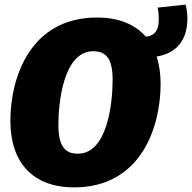

<svg xmlns="http://www.w3.org/2000/svg" viewBox="-20 -792 832 832"><path d="M792 -712C792 -740 788 -758 784 -772L663 -759C666 -745 668 -729 668 -708C668 -662 652 -637 612 -633C565 -687 494 -716 400 -716C112 -716 25 -458 25 -268C25 -89 121 20 301 20C591 20 676 -241 676 -429C676 -473 670 -512 659 -547C744 -561 792 -617 792 -712ZM317 -126C260 -126 233 -161 233 -251C233 -348 255 -570 384 -570C441 -570 468 -536 468 -447C468 -346 446 -126 317 -126Z"/></svg>

Font: Fira Sans Heavy
Style: Italic
Weight: 900
Italic angle: -8°
Designer: bBox Type GmbH & Carrois Corporate GbR & Edenspiekermann AG
Foundry: bBox Type GmbH & Carrois Corporate GbR & Edenspiekermann AG
Version: Version 4.301;PS 004.301;hotconv 1.0.88;makeotf.lib2.5.64775